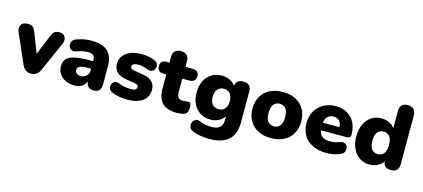

<svg xmlns="http://www.w3.org/2000/svg" viewBox="-66 -1295 4553 2067"><g transform="rotate(15 2210.0 -261.5)"><path d="M270 9Q201 9 170 -61L27 -388Q8 -433 27 -467Q46 -501 104 -501Q136 -501 155.5 -486.5Q175 -472 191 -430L275 -213L364 -431Q380 -472 400 -486.5Q420 -501 455 -501Q499 -501 517.5 -467Q536 -433 516 -388L370 -60Q339 9 270 9Z M755 11Q698 11 654.5 -10Q611 -31 586.5 -68Q562 -105 562 -151Q562 -205 590 -236Q618 -267 680.5 -280.5Q743 -294 845 -294H883V-308Q883 -344 864.5 -359Q846 -374 801 -374Q776 -374 746.5 -368.5Q717 -363 680 -349Q647 -337 625.5 -349.5Q604 -362 597 -387Q590 -412 601.5 -436.5Q613 -461 646 -473Q693 -490 734 -496.5Q775 -503 809 -503Q932 -503 991.5 -449.5Q1051 -396 1051 -283V-81Q1051 9 969 9Q890 9 885 -71Q872 -33 838 -11Q804 11 755 11ZM883 -210H845Q786 -210 758.5 -197.5Q731 -185 731 -158Q731 -135 747.5 -120Q764 -105 795 -105Q832 -105 857.5 -129Q883 -153 883 -192Z M1348 11Q1303 11 1258 4Q1213 -3 1176 -19Q1145 -31 1135.5 -54.5Q1126 -78 1133.5 -100.5Q1141 -123 1161 -135Q1181 -147 1209 -137Q1250 -121 1284 -115Q1318 -109 1349 -109Q1386 -109 1402 -119.5Q1418 -130 1418 -147Q1418 -162 1407.5 -169.5Q1397 -177 1378 -181L1267 -199Q1205 -210 1171 -244.5Q1137 -279 1137 -335Q1137 -387 1166.5 -424.5Q1196 -462 1247.5 -482.5Q1299 -503 1366 -503Q1411 -503 1448 -496.5Q1485 -490 1520 -473Q1547 -462 1554.5 -439Q1562 -416 1554 -393.5Q1546 -371 1525 -359.5Q1504 -348 1475 -359Q1410 -384 1369 -384Q1328 -384 1311 -373Q1294 -362 1294 -345Q1294 -318 1331 -312L1442 -293Q1506 -283 1540.5 -249.5Q1575 -216 1575 -159Q1575 -78 1513 -33.5Q1451 11 1348 11Z M1901 11Q1789 11 1735 -41Q1681 -93 1681 -198V-361H1647Q1580 -361 1580 -427Q1580 -492 1647 -492H1681V-554Q1681 -598 1704 -621Q1727 -644 1770 -644Q1813 -644 1836 -621Q1859 -598 1859 -554V-492H1941Q1973 -492 1991 -475.5Q2009 -459 2009 -427Q2009 -396 1991 -378.5Q1973 -361 1941 -361H1859V-204Q1859 -167 1876.5 -149.5Q1894 -132 1932 -132Q1946 -132 1959 -135Q1972 -138 1983 -138Q1999 -139 2009 -128.5Q2019 -118 2019 -81Q2019 -51 2010 -30.5Q2001 -10 1978 -1Q1964 4 1940 7.5Q1916 11 1901 11Z M2320 -144Q2364 -144 2390 -174Q2416 -204 2416 -258Q2416 -312 2390 -342Q2364 -372 2320 -372Q2277 -372 2251 -342Q2225 -312 2225 -258Q2225 -204 2251 -174Q2277 -144 2320 -144ZM2313 191Q2258 191 2210 183.5Q2162 176 2127 162Q2091 149 2080.5 124Q2070 99 2078 73.5Q2086 48 2107 34.5Q2128 21 2155 31Q2198 49 2234 54.5Q2270 60 2296 60Q2418 60 2418 -45V-91Q2398 -56 2355.5 -34.5Q2313 -13 2265 -13Q2199 -13 2150 -43.5Q2101 -74 2073.5 -129Q2046 -184 2046 -258Q2046 -332 2073.5 -387Q2101 -442 2150 -472.5Q2199 -503 2265 -503Q2315 -503 2355.5 -482.5Q2396 -462 2416 -428Q2424 -501 2504 -501Q2591 -501 2591 -412V-66Q2591 63 2519 127Q2447 191 2313 191Z M2944 11Q2862 11 2801 -20Q2740 -51 2706 -109Q2672 -167 2672 -246Q2672 -326 2706 -383.5Q2740 -441 2801 -472Q2862 -503 2944 -503Q3026 -503 3087 -472Q3148 -441 3181.5 -383.5Q3215 -326 3215 -246Q3215 -167 3181.5 -109Q3148 -51 3087 -20Q3026 11 2944 11ZM2944 -120Q2985 -120 3010.5 -150Q3036 -180 3036 -246Q3036 -313 3010.5 -342.5Q2985 -372 2944 -372Q2903 -372 2877 -342.5Q2851 -313 2851 -246Q2851 -180 2877 -150Q2903 -120 2944 -120Z M3565 11Q3475 11 3409.5 -20.5Q3344 -52 3309 -110Q3274 -168 3274 -247Q3274 -323 3307.5 -380.5Q3341 -438 3399.5 -470.5Q3458 -503 3533 -503Q3607 -503 3661.5 -472Q3716 -441 3745.5 -384Q3775 -327 3775 -249Q3775 -210 3729 -210H3444Q3453 -162 3484 -141Q3515 -120 3570 -120Q3591 -120 3620 -125Q3649 -130 3675 -141Q3708 -153 3729.5 -141.5Q3751 -130 3758.5 -106.5Q3766 -83 3757 -58.5Q3748 -34 3719 -21Q3685 -5 3645 3Q3605 11 3565 11ZM3443 -294H3629Q3626 -341 3603 -364.5Q3580 -388 3541 -388Q3457 -388 3443 -294Z M4101 -120Q4142 -120 4167.5 -150Q4193 -180 4193 -246Q4193 -313 4167.5 -342.5Q4142 -372 4101 -372Q4060 -372 4034 -342.5Q4008 -313 4008 -246Q4008 -180 4034 -150Q4060 -120 4101 -120ZM4044 11Q3981 11 3932.5 -20Q3884 -51 3856.5 -109Q3829 -167 3829 -246Q3829 -326 3856.5 -383.5Q3884 -441 3932.5 -472Q3981 -503 4044 -503Q4091 -503 4131 -483.5Q4171 -464 4191 -432V-624Q4191 -714 4280 -714Q4323 -714 4346 -691Q4369 -668 4369 -624V-81Q4369 9 4281 9Q4202 9 4194 -66Q4174 -31 4133.5 -10Q4093 11 4044 11Z"/></g></svg>

Font: Chiron GoRound TC H
Style: Regular
Weight: 900
Designer: Ryoko NISHIZUKA 西塚涼子 (kana, bopomofo & ideographs); Paul D. Hunt (Latin, Greek & Cyrillic); Sandoll Communications 산돌커뮤니
Foundry: Adobe
Version: Version 1.000;hotconv 1.1.1;makeotfexe 2.6.0